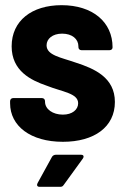

<svg xmlns="http://www.w3.org/2000/svg" viewBox="-20 -541 492 742"><path d="M223 7C344 7 424 -50 424 -147C424 -242 344 -276 273 -299C216 -319 160 -327 160 -366C160 -391 183 -411 220 -411C259 -411 283 -390 283 -362V-359C283 -352 288 -347 295 -347H403C410 -347 415 -351 415 -358C415 -456 338 -521 218 -521C103 -521 25 -461 25 -362C25 -267 99 -231 160 -210C220 -186 282 -181 282 -142C282 -117 259 -98 223 -98C184 -98 154 -119 154 -148V-150C154 -157 149 -162 142 -162H31C24 -162 19 -157 19 -150V-142C19 -54 98 7 223 7ZM133 181H212C218 181 222 180 226 174L300 72C302 69 303 67 303 64C303 60 300 57 293 57H196C190 57 184 60 181 65L125 167C121 175 124 181 133 181Z"/></svg>

Font: Barlow Semi Condensed
Style: Bold
Weight: 700
Width: 4
Designer: Jeremy Tribby
Foundry: Tribby Type
Version: Version 1.422;hotconv 1.0.109;makeotfexe 2.5.65596